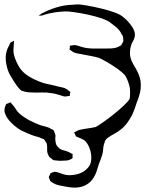

<svg xmlns="http://www.w3.org/2000/svg" viewBox="-26 -581 661 874"><path d="M575 -57Q565 -38 552.5 -21Q540 -4 522 10Q512 18 500 24.5Q488 31 477 38Q470 42 463.5 47Q457 52 452 60Q451 63 450.5 66.5Q450 70 448 73Q444 86 443.5 99Q443 112 439 125Q436 135 432 145.5Q428 156 424 166Q419 182 414 198Q409 214 400 228Q377 265 331 272Q316 274 300.5 272.5Q285 271 271 268Q257 266 242 262.5Q227 259 215 252Q213 250 209.5 248Q206 246 204 244Q202 242 201 238Q200 234 198 231Q198 229 197 228Q196 227 196 226Q196 224 198 220.5Q200 217 201 215Q201 214 202 211.5Q203 209 204 208Q205 206 209 206Q212 204 216 202.5Q220 201 224 201Q226 201 229.5 202Q233 203 235 203Q243 205 250.5 208Q258 211 265 213Q288 220 321 213Q354 206 373 184Q388 169 389.5 144.5Q391 120 382.5 96Q374 72 359 58Q353 54 346 51Q339 48 332 45Q330 44 326 42.5Q322 41 320 40Q319 38 318 35.5Q317 33 316 32Q316 30 313.5 26.5Q311 23 312 22Q313 20 314.5 20Q316 20 317 19Q322 17 326.5 14Q331 11 337 10Q355 6 373.5 3.5Q392 1 410 -3Q421 -9 444 -25Q467 -41 492.5 -61.5Q518 -82 538 -101Q558 -120 564 -131Q566 -140 566 -149Q566 -158 566 -166Q566 -176 564 -185.5Q562 -195 559 -204Q556 -212 552.5 -220.5Q549 -229 544 -237Q531 -252 508.5 -268Q486 -284 462.5 -297.5Q439 -311 424 -318Q405 -323 386 -326.5Q367 -330 347 -334Q338 -336 328 -337.5Q318 -339 309 -343Q305 -345 302 -347.5Q299 -350 296 -352Q295 -353 293.5 -353.5Q292 -354 291 -355Q290 -356 291 -360Q292 -364 292 -365Q292 -366 292 -369Q292 -372 293 -373Q295 -374 299.5 -374Q304 -374 305 -375Q316 -377 328 -373Q340 -369 351 -366Q374 -360 401 -360Q428 -360 450 -360Q464 -360 478.5 -360.5Q493 -361 506 -365Q510 -366 513 -368Q516 -370 518 -371Q520 -372 522 -373Q524 -374 525 -375Q527 -377 528 -379Q529 -381 530 -383Q531 -385 533 -388Q535 -391 535 -393Q536 -395 535.5 -396Q535 -397 535 -398Q535 -402 535 -406Q535 -410 534 -414Q533 -417 531 -420.5Q529 -424 527 -426Q520 -442 507 -453.5Q494 -465 480 -475Q469 -486 439 -496.5Q409 -507 374 -514.5Q339 -522 309 -526Q279 -530 268 -529Q246 -528 223 -524.5Q200 -521 179 -515Q173 -513 167.5 -511Q162 -509 156 -510Q155 -510 153 -509.5Q151 -509 150 -510Q150 -510 155 -513Q159 -516 163 -519Q167 -522 171 -523Q190 -533 209 -540Q228 -547 248 -552Q268 -557 288.5 -558.5Q309 -560 329 -561Q340 -561 369 -556Q398 -551 432 -543Q466 -535 495 -524.5Q524 -514 535 -503Q555 -488 573.5 -462Q592 -436 587 -413Q585 -403 579 -393Q573 -383 570 -372Q567 -362 566 -350.5Q565 -339 566 -329Q569 -307 586 -279.5Q603 -252 610 -229Q615 -213 615 -195.5Q615 -178 612 -162Q609 -149 605 -137Q601 -125 596 -113Q592 -100 587 -86Q582 -72 575 -57ZM37 -380Q36 -370 35.5 -360Q35 -350 36 -339Q40 -317 54 -289Q68 -261 90 -244Q107 -231 127.5 -221Q148 -211 169 -204Q186 -199 204 -195.5Q222 -192 239 -187Q248 -185 258 -183Q268 -181 276 -176Q280 -174 283 -171Q286 -168 289 -166Q291 -165 292 -165Q293 -165 294 -163Q294 -158 292 -152Q292 -151 292 -148Q292 -145 291 -144Q291 -144 286 -144Q278 -142 275 -142Q268 -141 262 -143Q256 -145 250 -147Q240 -150 229 -153Q218 -156 207 -157Q186 -161 164 -160Q142 -159 121 -160Q111 -160 101.5 -161Q92 -162 83 -165Q81 -166 77.5 -166.5Q74 -167 72 -168Q65 -173 58.5 -181Q52 -189 47 -196Q40 -207 33 -217.5Q26 -228 20 -239Q7 -262 2 -293.5Q-3 -325 4 -347Q6 -355 9.5 -362.5Q13 -370 17 -377Q18 -379 19 -382.5Q20 -386 22 -387Q24 -389 27.5 -390.5Q31 -392 34 -393Q37 -396 38 -395Q38 -395 38 -393Q38 -390 37.5 -387.5Q37 -385 37 -380ZM69 12Q47 -1 25.5 -22Q4 -43 -3 -65Q-7 -75 -5 -86Q-5 -89 -4 -92Q-3 -95 -2 -97Q-1 -99 0 -102.5Q1 -106 2 -107Q5 -110 10 -110Q12 -111 16 -113Q20 -115 21 -115Q23 -114 23.5 -113Q24 -112 25 -111L33 -102Q41 -93 47.5 -82Q54 -71 64 -63Q85 -45 110.5 -32Q136 -19 158 -11Q171 -7 184 -4Q197 -1 207 6Q210 7 213.5 9Q217 11 219 13Q221 15 221 20Q225 27 226 33Q227 38 226 44Q225 50 226 55Q226 60 227 66Q228 72 230 77Q231 80 233.5 82.5Q236 85 238 88Q248 100 262 103Q276 106 289 112L299 118Q303 118 304 120Q305 121 304.5 124Q304 127 304 129Q304 130 304.5 134Q305 138 303 140Q302 141 301 141.5Q300 142 298 143Q296 144 293.5 145Q291 146 289 147Q284 149 279.5 149.5Q275 150 270 150Q260 151 249.5 151Q239 151 228 149Q226 149 223 149Q220 149 218 148Q212 145 206 139Q205 138 202.5 136.5Q200 135 199 134Q198 132 197 130Q196 128 195 127Q194 124 192 120.5Q190 117 190 114Q188 106 188.5 97.5Q189 89 188 81Q187 79 187 75Q187 71 183 66Q181 63 178.5 59Q176 55 173 53Q172 51 168.5 50.5Q165 50 163 49Q156 45 147.5 42.5Q139 40 131 38Q116 33 101 26.5Q86 20 69 12Z"/></svg>

Font: Rubik Vinyl
Style: Regular
Weight: 400
Designer: Hubert and Fischer, NaN
Foundry: Hubert and Fischer, NaN
Version: Version 2.200